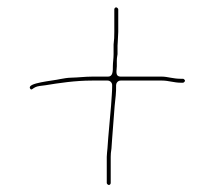

<svg xmlns="http://www.w3.org/2000/svg" viewBox="-20 -545 597 535"><path d="M484 -314.5H490C492 -314.5 495.5 -318 495.5 -320C495.5 -322 492 -325.5 490 -325.5H483C463.2 -325.5 445.8 -331.5 432 -331.5H317C299.4 -331.5 305.5 -348.3 305.5 -360.5V-376C305.5 -385.2 307.5 -391.8 307.5 -394V-418C307.5 -423 308.5 -428 308.5 -436C308.5 -442.7 309.5 -449.3 309.5 -456V-519C309.5 -521 306.3 -524.5 303.5 -524.5C301.3 -524.5 298.5 -522 298.5 -519V-456C298.5 -443.7 298.2 -433.6 296.5 -421V-394C296.5 -382.2 294.5 -370.4 294.5 -361C294.5 -347.5 294.9 -331.5 281 -331.5H236C216.6 -331.5 199.6 -329 177.4 -328.5C168.3 -328.3 157.4 -326.5 148.6 -324.8C125.5 -319.4 54.5 -314.4 63.8 -298.5C68.7 -290 70.5 -302.9 90.4 -305.4L106.2 -307.4C144.5 -313.7 189.8 -320.5 236 -320.5H280C286.3 -320.5 292.5 -315.1 292.5 -308L292.5 -304C292.5 -296.9 292.1 -288.9 291.5 -280.1L289.5 -251.1C287.6 -223.7 283.4 -187.6 281.5 -160.1L279.5 -132.1C278.8 -123.1 277.5 -114.8 277.5 -108V-35C277.5 -33 280.7 -29.5 283.5 -29.5C285.7 -29.5 288.5 -32 288.5 -35V-108C288.5 -115.1 289 -121.1 290.6 -131.4L292.5 -158.9C294.6 -187.4 297.5 -220.9 299.5 -250.1L302.5 -279.1C303.5 -288.3 303.5 -297.5 303.5 -305V-308C303.5 -313.4 308.4 -320.5 316 -320.5H432C449.5 -320.5 465.2 -314.5 484 -314.5Z"/></svg>

Font: CiSf OpenHand
Style: Hln
Weight: 400
Foundry: Cannot Into Space Fonts
Version: Version 0.7892